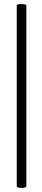

<svg xmlns="http://www.w3.org/2000/svg" viewBox="-20 -758 208 940"><path d="M86 -738Q109 -738 109 -731V154Q109 158 102 160Q95 162 86 162Q76 162 69 160Q62 158 62 154V-731Q62 -738 86 -738Z"/></svg>

Font: Cormorant Infant
Style: Bold
Weight: 700
Designer: Christian Thalmann (Catharsis Fonts)
Foundry: Catharsis Fonts
Version: Version 4.000